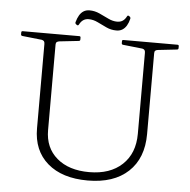

<svg xmlns="http://www.w3.org/2000/svg" viewBox="-58 -932 989 997"><g transform="rotate(5 436.0 -433.5)"><path d="M722 -260Q722 -134 646.5 -63.5Q571 7 435 7Q302 7 226 -58.5Q150 -124 150 -240V-736H208V-236Q208 -144 270.5 -90.5Q333 -37 439 -37Q548 -37 611 -96Q674 -155 674 -257V-736H722ZM25 -729Q25 -736 32 -736H327Q334 -736 334 -729V-719Q334 -712 327 -711L227 -700Q218 -699 213 -695Q208 -691 208 -682V-516H150V-679Q150 -689 146.5 -693.5Q143 -698 135 -700L33 -711Q25 -712 25 -719ZM550 -729Q550 -736 557 -736H839Q846 -736 846 -729V-719Q846 -712 839 -711L740 -700Q731 -699 726.5 -695Q722 -691 722 -682V-516H674V-679Q674 -689 670.5 -693.5Q667 -698 659 -700L557 -711Q550 -712 550 -719ZM306 -795Q300 -799 301 -806Q307 -828 316 -843Q325 -858 338 -866Q351 -874 369 -874Q396 -874 421 -862.5Q446 -851 469.5 -839.5Q493 -828 516 -828Q533 -828 545 -836Q557 -844 565 -860Q569 -867 574 -863L579 -860Q584 -856 583 -849Q578 -828 569 -813Q560 -798 547 -790Q534 -782 516 -782Q488 -782 463.5 -793.5Q439 -805 415.5 -816.5Q392 -828 368 -828Q352 -828 340 -820Q328 -812 320 -796Q316 -789 311 -792Z"/></g></svg>

Font: Hahmlet ExtraLight
Style: Regular
Weight: 250
Designer: Minjoo Ham & Mark Frömberg
Foundry: hypertype
Version: Version 1.002